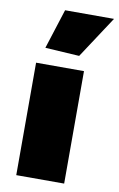

<svg xmlns="http://www.w3.org/2000/svg" viewBox="-90 -858 563 908"><g transform="rotate(10 191.0 -404.0)"><path d="M86 -617 147 -808H382L250 -607ZM55 -540H285V0H55Z"/></g></svg>

Font: Encode Sans Wide
Style: Black
Weight: 900
Designer: Pablo Impallari, Andres Torresi
Foundry: Pablo Impallari, Andres Torresi
Version: Version 1.000; ttfautohint (v1.00) -l 8 -r 50 -G 200 -x 14 -